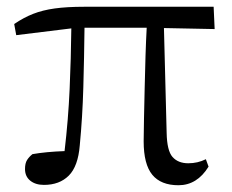

<svg xmlns="http://www.w3.org/2000/svg" viewBox="-20 -534 685 568"><path d="M465 -451 473 -141Q474 -88 490.5 -69.5Q507 -51 537 -51Q565 -51 589 -63L597 -41Q563 14 508 14Q456 14 430.5 -17Q405 -48 405 -116Q405 -142 406 -184Q407 -226 408 -274Q409 -322 410.5 -369Q412 -416 414 -452H230Q229 -364 226.5 -275.5Q224 -187 216 -104Q211 -42 183.5 -14.5Q156 13 110 13Q85 13 69.5 0.5Q54 -12 54 -34Q54 -51 60 -60.5Q66 -70 76 -78Q116 -85 171 -87Q182 -180 186 -270.5Q190 -361 191 -450L28 -430L22 -463Q50 -482 78 -493Q106 -504 142 -509Q178 -514 229 -514H612L615 -448Z"/></svg>

Font: Shippori Mincho TTF
Style: Regular
Weight: 400
Version: Version 2.100